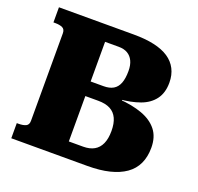

<svg xmlns="http://www.w3.org/2000/svg" viewBox="-124 -844 1008 978"><g transform="rotate(20 380.0 -355.0)"><path d="M440 -710Q503 -710 550.5 -699.5Q598 -689 629.5 -668Q661 -647 677.5 -615Q694 -583 694 -541Q694 -486 667.5 -450.5Q641 -415 593 -397.5Q545 -380 480 -375L498 -399V-345L483 -375Q555 -370 608.5 -350.5Q662 -331 691.5 -294Q721 -257 721 -198Q721 -149 703.5 -111.5Q686 -74 651 -49.5Q616 -25 565 -12.5Q514 0 447 0H34V-82H44Q68 -82 83 -89Q98 -96 98 -118V-592Q98 -614 83 -621Q68 -628 44 -628H34V-710ZM269 -410H385Q417 -410 437.5 -422Q458 -434 468 -459.5Q478 -485 478 -526Q478 -558 467.5 -580Q457 -602 437.5 -613.5Q418 -625 389 -625H315V-85H393Q428 -85 452 -98.5Q476 -112 488.5 -139.5Q501 -167 501 -209Q501 -250 488.5 -277Q476 -304 450.5 -317.5Q425 -331 385 -331H269Z"/></g></svg>

Font: Roboto Serif ExtraBold
Style: Regular
Weight: 800
Designer: Greg Gazdowicz
Foundry: Commercial Type
Version: Version 1.008